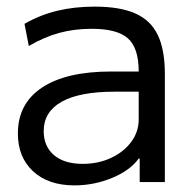

<svg xmlns="http://www.w3.org/2000/svg" viewBox="-20 -550 586 580"><path d="M205 10Q126 10 80 -32.5Q34 -75 34 -147Q34 -237 107 -285.5Q180 -334 316 -334H399Q399 -405 366.5 -434Q334 -463 257 -463Q204 -463 158.5 -450.5Q113 -438 67 -411L54 -478Q101 -505 153 -517.5Q205 -530 266 -530Q342 -530 388.5 -509.5Q435 -489 456.5 -444.5Q478 -400 478 -327V0H402V-71H399Q373 -35 318.5 -12.5Q264 10 205 10ZM230 -55Q277 -55 315.5 -73Q354 -91 376.5 -121.5Q399 -152 399 -189V-273H326Q220 -273 166 -242.5Q112 -212 112 -154Q112 -108 143 -81.5Q174 -55 230 -55Z"/></svg>

Font: M PLUS 2 Thin
Style: Regular
Weight: 400
Version: Version 1.001